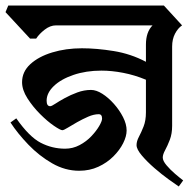

<svg xmlns="http://www.w3.org/2000/svg" viewBox="-43 -659 708 696"><path d="M581 -203Q581 -174 572.5 -152Q564 -130 555.5 -114.5Q547 -99 547 -88Q547 -76 560.5 -60Q574 -44 591.5 -29Q609 -14 621 -5L605 17Q593 9 568 -9Q543 -27 516.5 -50Q490 -73 471 -95.5Q452 -118 452 -133Q452 -147 460.5 -163Q469 -179 477.5 -200.5Q486 -222 486 -252V-370Q445 -387 403.5 -395Q362 -403 325 -403Q269 -403 223.5 -387.5Q178 -372 152 -347Q126 -322 126 -294Q126 -274 139 -274Q144 -274 157.5 -283Q171 -292 192 -303.5Q213 -315 237.5 -324Q262 -333 287 -333Q306 -333 328 -319Q350 -305 370 -282.5Q390 -260 403 -234.5Q416 -209 416 -186Q416 -165 403.5 -140Q391 -115 368 -92Q345 -69 313.5 -54.5Q282 -40 244 -40Q193 -40 146 -67Q99 -94 60 -134.5Q21 -175 -5 -215L16 -230Q63 -163 104.5 -141.5Q146 -120 193 -120Q221 -120 245.5 -133Q270 -146 288 -165Q306 -184 316.5 -202Q327 -220 327 -229Q327 -245 315 -245Q297 -245 276.5 -236Q256 -227 236.5 -216Q217 -205 202.5 -196Q188 -187 183 -187Q176 -187 152.5 -203Q129 -219 102.5 -245.5Q76 -272 56.5 -302.5Q37 -333 37 -361Q37 -399 67 -426.5Q97 -454 146.5 -469Q196 -484 254 -484Q307 -484 369 -474Q431 -464 486 -435V-497Q486 -543 510 -567H160Q139 -567 119 -551.5Q99 -536 88 -519H66L-23 -615L-13 -639H551L617 -567Q602 -557 591.5 -537Q581 -517 581 -490Z"/></svg>

Font: Jaini Purva
Style: Regular
Weight: 400
Designer: Maithili Shingre, Girish Dalvi (Devanagari), Taresh Vohra (Latin)
Foundry: Ek Type
Version: Version 2.000; ttfautohint (v1.8.4.7-5d5b)